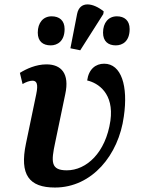

<svg xmlns="http://www.w3.org/2000/svg" viewBox="-20 -829 629 859"><path d="M339 -604 442 -766 444 -778C396 -817 337 -826 325 -767L295 -613ZM498 -626C528 -626 560 -644 560 -699C560 -738 536 -756 503 -756C465 -756 441 -727 441 -683C441 -644 464 -626 498 -626ZM207 -626C236 -626 269 -644 269 -699C269 -738 245 -756 211 -756C173 -756 149 -727 149 -683C149 -644 172 -626 207 -626ZM226 10C392 10 511 -136 534 -308C554 -444 523 -544 446 -544C408 -544 377 -520 370 -469C419 -458 491 -411 474 -289C453 -145 366 -67 279 -67C207 -67 208 -104 227 -192L272 -408C292 -500 254 -541 188 -541C141 -541 98 -521 69 -503L81 -453C96 -462 113 -468 125 -468C144 -468 152 -454 142 -407L96 -186C67 -47 110 10 226 10Z"/></svg>

Font: Noto Serif SemiBold
Style: Italic
Weight: 600
Italic angle: -12°
Designer: Monotype Design Team
Foundry: Monotype Imaging Inc.
Version: Version 2.014